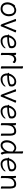

<svg xmlns="http://www.w3.org/2000/svg" viewBox="2696 -3444 767 6198"><g transform="rotate(90 3079.0 -345.5)"><path d="M312 -486Q369 -486 413 -457Q457 -428 481.5 -373.5Q506 -319 506 -245Q506 -179 477.5 -118.5Q449 -58 395 -20Q341 18 267 18Q167 18 111.5 -42Q56 -102 56 -207Q56 -261 79 -318.5Q102 -376 131.5 -415Q161 -454 177 -454Q187 -454 194 -445Q218 -463 246 -474.5Q274 -486 312 -486ZM267 -43Q315 -43 354.5 -69.5Q394 -96 416.5 -142Q439 -188 439 -245Q439 -330 405.5 -378Q372 -426 306 -426Q255 -426 213 -394Q171 -362 147 -311Q123 -260 123 -208Q123 -126 160 -84.5Q197 -43 267 -43Z M953 -476Q956 -486 973 -486Q991 -486 1009 -477Q1027 -468 1027 -457Q1027 -455 1025 -451Q1005 -415 993 -386L857 -65Q843 -32 835 -5Q828 18 810 18Q800 18 790 12.5Q780 7 773 -1Q768 -7 765 -13Q762 -19 759 -27L751 -46L623 -389Q616 -407 592 -458Q591 -460 591 -463Q591 -471 604 -476Q617 -481 633 -481Q665 -481 669 -467Q682 -418 687 -405L800 -90L930 -405Q940 -429 953 -476Z M1296 -41Q1427 -41 1507 -125Q1519 -140 1530 -140Q1534 -140 1537 -136.5Q1540 -133 1540 -128Q1540 -112 1510.5 -76Q1481 -40 1426 -11Q1371 18 1296 18Q1244 18 1203 -8Q1162 -34 1138 -82.5Q1114 -131 1114 -195V-209Q1105 -216 1099 -225Q1093 -234 1093 -241Q1093 -254 1112 -254L1121 -255Q1130 -305 1166 -359Q1202 -413 1256 -449.5Q1310 -486 1371 -486Q1457 -486 1497 -443.5Q1537 -401 1537 -340Q1537 -302 1531.5 -284Q1526 -266 1506 -253.5Q1486 -241 1441 -227Q1343 -196 1192 -196H1179V-186Q1179 -121 1212 -81Q1245 -41 1296 -41ZM1207 -252Q1319 -252 1414 -278Q1449 -288 1460 -301Q1471 -314 1471 -341Q1471 -385 1446 -406.5Q1421 -428 1370 -428Q1324 -428 1285 -400Q1246 -372 1220.5 -331Q1195 -290 1187 -252Z M1688 -416 1686 -474Q1686 -484 1706 -484Q1724 -484 1741.5 -476Q1759 -468 1759 -456Q1759 -446 1757.5 -431.5Q1756 -417 1756 -405Q1777 -440 1815 -463Q1853 -486 1902 -486Q1930 -486 1956.5 -476Q1983 -466 2000 -452Q2017 -438 2017 -426Q2017 -410 2005 -392Q1993 -374 1981 -374Q1973 -374 1967 -384Q1958 -401 1937 -411Q1916 -421 1899 -421Q1855 -421 1820.5 -394Q1786 -367 1769 -315Q1759 -284 1757 -244Q1755 -204 1755 -106Q1755 -101 1758 -38Q1760 -8 1760 0Q1760 10 1740 10Q1722 10 1704.5 2Q1687 -6 1687 -18L1689 -106V-367Z M2121 -639 2119 -697Q2119 -707 2139 -707Q2157 -707 2175 -699Q2193 -691 2193 -679Q2193 -658 2192 -643L2191 -590V-105L2192 -67L2194 1Q2194 11 2174 11Q2156 11 2138 3Q2120 -5 2120 -17L2122 -105V-590Z M2532 -41Q2663 -41 2743 -125Q2755 -140 2766 -140Q2770 -140 2773 -136.5Q2776 -133 2776 -128Q2776 -112 2746.5 -76Q2717 -40 2662 -11Q2607 18 2532 18Q2480 18 2439 -8Q2398 -34 2374 -82.5Q2350 -131 2350 -195V-209Q2341 -216 2335 -225Q2329 -234 2329 -241Q2329 -254 2348 -254L2357 -255Q2366 -305 2402 -359Q2438 -413 2492 -449.5Q2546 -486 2607 -486Q2693 -486 2733 -443.5Q2773 -401 2773 -340Q2773 -302 2767.5 -284Q2762 -266 2742 -253.5Q2722 -241 2677 -227Q2579 -196 2428 -196H2415V-186Q2415 -121 2448 -81Q2481 -41 2532 -41ZM2443 -252Q2555 -252 2650 -278Q2685 -288 2696 -301Q2707 -314 2707 -341Q2707 -385 2682 -406.5Q2657 -428 2606 -428Q2560 -428 2521 -400Q2482 -372 2456.5 -331Q2431 -290 2423 -252Z M3222 -476Q3225 -486 3242 -486Q3260 -486 3278 -477Q3296 -468 3296 -457Q3296 -455 3294 -451Q3274 -415 3262 -386L3126 -65Q3112 -32 3104 -5Q3097 18 3079 18Q3069 18 3059 12.5Q3049 7 3042 -1Q3037 -7 3034 -13Q3031 -19 3028 -27L3020 -46L2892 -389Q2885 -407 2861 -458Q2860 -460 2860 -463Q2860 -471 2873 -476Q2886 -481 2902 -481Q2934 -481 2938 -467Q2951 -418 2956 -405L3069 -90L3199 -405Q3209 -429 3222 -476Z M3565 -41Q3696 -41 3776 -125Q3788 -140 3799 -140Q3803 -140 3806 -136.5Q3809 -133 3809 -128Q3809 -112 3779.5 -76Q3750 -40 3695 -11Q3640 18 3565 18Q3513 18 3472 -8Q3431 -34 3407 -82.5Q3383 -131 3383 -195V-209Q3374 -216 3368 -225Q3362 -234 3362 -241Q3362 -254 3381 -254L3390 -255Q3399 -305 3435 -359Q3471 -413 3525 -449.5Q3579 -486 3640 -486Q3726 -486 3766 -443.5Q3806 -401 3806 -340Q3806 -302 3800.5 -284Q3795 -266 3775 -253.5Q3755 -241 3710 -227Q3612 -196 3461 -196H3448V-186Q3448 -121 3481 -81Q3514 -41 3565 -41ZM3476 -252Q3588 -252 3683 -278Q3718 -288 3729 -301Q3740 -314 3740 -341Q3740 -385 3715 -406.5Q3690 -428 3639 -428Q3593 -428 3554 -400Q3515 -372 3489.5 -331Q3464 -290 3456 -252Z M4294 -115V-293Q4294 -357 4276.5 -390Q4259 -423 4212 -423Q4155 -423 4107 -390Q4059 -357 4038 -287Q4022 -234 4022 -105V-89Q4022 -63 4024 -21L4025 1Q4025 11 4006 11Q3988 11 3971 3Q3954 -5 3954 -17L3956 -115V-364L3955 -413L3953 -471Q3953 -481 3972 -481Q3990 -481 4007 -473Q4024 -465 4024 -453L4022 -376Q4054 -428 4105 -456.5Q4156 -485 4212 -485Q4298 -485 4329 -431Q4360 -377 4360 -297V-105L4361 -67L4363 1Q4363 11 4344 11Q4326 11 4309 3Q4292 -5 4292 -16V-17Z M4867 -661Q4865 -691 4865 -699Q4865 -709 4885 -709Q4903 -709 4920 -701Q4937 -693 4937 -681Q4937 -665 4936 -653L4935 -592V-185Q4935 -140 4944 -99.5Q4953 -59 4969 -39Q4971 -35 4971 -32Q4971 -19 4956.5 -3.5Q4942 12 4927 12Q4912 12 4900 -12Q4888 -36 4880.5 -67.5Q4873 -99 4872 -118Q4829 -47 4780.5 -14.5Q4732 18 4672 18Q4598 18 4553 -36Q4508 -90 4508 -186Q4508 -263 4543 -332.5Q4578 -402 4635.5 -444Q4693 -486 4757 -486Q4794 -486 4823.5 -472Q4853 -458 4869 -434V-593Q4869 -619 4867 -661ZM4672 -42Q4714 -42 4760.5 -74.5Q4807 -107 4838 -161.5Q4869 -216 4869 -276V-381Q4865 -377 4859 -377Q4854 -377 4850 -382Q4835 -403 4809.5 -415.5Q4784 -428 4758 -428Q4710 -428 4668 -393Q4626 -358 4601 -302.5Q4576 -247 4576 -189Q4576 -117 4602 -79.5Q4628 -42 4672 -42Z M5271 -41Q5402 -41 5482 -125Q5494 -140 5505 -140Q5509 -140 5512 -136.5Q5515 -133 5515 -128Q5515 -112 5485.5 -76Q5456 -40 5401 -11Q5346 18 5271 18Q5219 18 5178 -8Q5137 -34 5113 -82.5Q5089 -131 5089 -195V-209Q5080 -216 5074 -225Q5068 -234 5068 -241Q5068 -254 5087 -254L5096 -255Q5105 -305 5141 -359Q5177 -413 5231 -449.5Q5285 -486 5346 -486Q5432 -486 5472 -443.5Q5512 -401 5512 -340Q5512 -302 5506.5 -284Q5501 -266 5481 -253.5Q5461 -241 5416 -227Q5318 -196 5167 -196H5154V-186Q5154 -121 5187 -81Q5220 -41 5271 -41ZM5182 -252Q5294 -252 5389 -278Q5424 -288 5435 -301Q5446 -314 5446 -341Q5446 -385 5421 -406.5Q5396 -428 5345 -428Q5299 -428 5260 -400Q5221 -372 5195.5 -331Q5170 -290 5162 -252Z M6000 -115V-293Q6000 -357 5982.5 -390Q5965 -423 5918 -423Q5861 -423 5813 -390Q5765 -357 5744 -287Q5728 -234 5728 -105V-89Q5728 -63 5730 -21L5731 1Q5731 11 5712 11Q5694 11 5677 3Q5660 -5 5660 -17L5662 -115V-364L5661 -413L5659 -471Q5659 -481 5678 -481Q5696 -481 5713 -473Q5730 -465 5730 -453L5728 -376Q5760 -428 5811 -456.5Q5862 -485 5918 -485Q6004 -485 6035 -431Q6066 -377 6066 -297V-105L6067 -67L6069 1Q6069 11 6050 11Q6032 11 6015 3Q5998 -5 5998 -16V-17Z"/></g></svg>

Font: Iansui 0.93
Style: Regular
Weight: 400
Designer: But Ko / Fontworks Inc.
Foundry: zi-hi.com / Fontworks Inc.
Version: Version 0.931